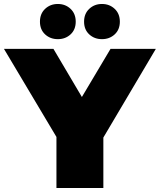

<svg xmlns="http://www.w3.org/2000/svg" viewBox="-47 -946 804 966"><path d="M237 0V-257L-27 -700H222L365 -458L509 -700H737L473 -254V0ZM244 -749Q206 -749 180 -773Q154 -797 154 -837Q154 -877 180 -901.5Q206 -926 244 -926Q282 -926 308 -901.5Q334 -877 334 -837Q334 -797 308 -773Q282 -749 244 -749ZM466 -749Q428 -749 402 -773Q376 -797 376 -837Q376 -877 402 -901.5Q428 -926 466 -926Q504 -926 530 -901.5Q556 -877 556 -837Q556 -797 530 -773Q504 -749 466 -749Z"/></svg>

Font: Montserrat Black
Style: Regular
Weight: 900
Designer: Julieta Ulanovsky
Foundry: Julieta Ulanovsky
Version: Version 9.000; ttfautohint (v1.8.4.7-5d5b)